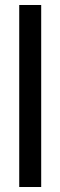

<svg xmlns="http://www.w3.org/2000/svg" viewBox="-20 -749 242 769"><path d="M57 0V-729H145V0Z"/></svg>

Font: Hubot Sans
Style: Regular
Weight: 400
Designer: Deni Anggara
Foundry: GitHub, Inc., Subsidiary of Microsoft Corporation
Version: Version 2.000